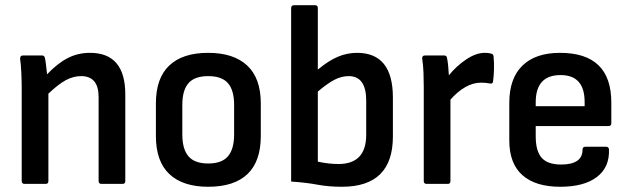

<svg xmlns="http://www.w3.org/2000/svg" viewBox="-20 -703 2408 734"><path d="M74 0Q63 0 63 -11V-366Q63 -393 61.5 -425.5Q60 -458 57 -477Q56 -491 68 -491H141Q150 -491 152 -480Q154 -471 156 -454Q158 -437 160 -419Q200 -461 239 -481Q278 -501 324 -501Q459 -501 459 -342V-11Q459 0 449 0H368Q357 0 357 -11V-332Q357 -412 290 -412Q261 -412 232.5 -397Q204 -382 165 -345V-11Q165 0 155 0Z M776 11Q679 11 627.5 -37.5Q576 -86 576 -183V-308Q576 -404 627 -452.5Q678 -501 776 -501Q873 -501 925 -452.5Q977 -404 977 -308V-183Q977 -86 926 -37.5Q875 11 776 11ZM776 -78Q828 -78 851.5 -105.5Q875 -133 875 -189V-302Q875 -358 851.5 -385Q828 -412 776 -412Q724 -412 700.5 -385Q677 -358 677 -302V-189Q677 -133 700.5 -105.5Q724 -78 776 -78Z M1287 11Q1236 11 1193.5 3Q1151 -5 1093 -9V-672Q1093 -683 1104 -683H1185Q1195 -683 1195 -672V-437Q1236 -471 1271.5 -486Q1307 -501 1345 -501Q1482 -501 1482 -330V-181Q1482 11 1287 11ZM1195 -85Q1236 -76 1274 -76Q1380 -76 1380 -188V-318Q1380 -412 1313 -412Q1286 -412 1259.5 -398.5Q1233 -385 1195 -353Z M1611 0Q1600 0 1600 -11V-369Q1600 -397 1599 -424.5Q1598 -452 1594 -479Q1593 -491 1605 -491H1678Q1688 -491 1689 -481Q1692 -467 1693.5 -449Q1695 -431 1696 -415Q1725 -451 1762.5 -476Q1800 -501 1833 -501Q1849 -501 1858 -498Q1866 -496 1867 -487Q1869 -464 1868.5 -439.5Q1868 -415 1865 -392Q1864 -381 1852 -384Q1838 -387 1819 -387Q1788 -387 1758 -369.5Q1728 -352 1702 -322V-11Q1702 0 1692 0Z M2122 11Q2027 11 1977 -33.5Q1927 -78 1927 -166V-310Q1927 -403 1977 -452Q2027 -501 2121 -501Q2317 -501 2317 -311V-232Q2317 -221 2306 -221H2028V-182Q2028 -125 2051 -99.5Q2074 -74 2125 -74Q2207 -74 2207 -131Q2207 -142 2218 -142H2297Q2307 -142 2308 -132Q2311 -64 2262 -26.5Q2213 11 2122 11ZM2028 -297H2215V-313Q2215 -416 2123 -416Q2028 -416 2028 -312Z"/></svg>

Font: Sofia Sans Extra Cond
Style: Bold
Weight: 700
Width: 1
Designer: Botio Nikoltchev, Ani Petrova
Foundry: lettersoup
Version: Version 4.100; ttfautohint (v1.8.3)